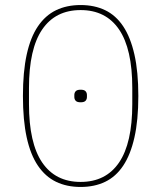

<svg xmlns="http://www.w3.org/2000/svg" viewBox="-20 -730 640 762"><path d="M300 12Q245 12 202.5 -8.5Q160 -29 130.5 -72.5Q101 -116 86 -184.5Q71 -253 71 -349Q71 -445 86 -513.5Q101 -582 130.5 -625.5Q160 -669 202.5 -689.5Q245 -710 300 -710Q355 -710 397.5 -689.5Q440 -669 469 -625.5Q498 -582 513.5 -513.5Q529 -445 529 -349Q529 -253 513.5 -184.5Q498 -116 469 -72.5Q440 -29 397.5 -8.5Q355 12 300 12ZM300 -8Q400 -8 452.5 -85Q505 -162 505 -317V-381Q505 -536 452.5 -613Q400 -690 300 -690Q200 -690 147.5 -613Q95 -536 95 -381V-317Q95 -162 147.5 -85Q200 -8 300 -8ZM300 -324Q286 -324 280.5 -330Q275 -336 275 -345V-353Q275 -362 280.5 -368Q286 -374 300 -374Q314 -374 319.5 -368Q325 -362 325 -353V-345Q325 -336 319.5 -330Q314 -324 300 -324Z"/></svg>

Font: IBM Plex Mono Thin
Style: Regular
Weight: 100
Monospace: yes
Designer: Mike Abbink, Paul van der Laan, Pieter van Rosmalen
Foundry: Bold Monday
Version: Version 2.3